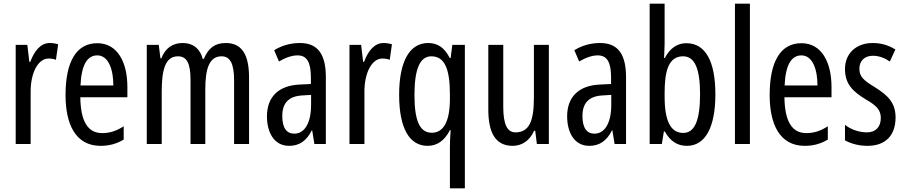

<svg xmlns="http://www.w3.org/2000/svg" viewBox="-20 -780 4903 1040"><path d="M249 -547C202 -547 167 -507 144 -445H139L128 -537H65V0H146V-280C145 -385 186 -463 243 -463C258 -463 271 -461 283 -456L295 -540C279 -545 264 -547 249 -547Z M507 -546C394 -546 335 -447 335 -265C335 -109 388 10 525 10C571 10 612 -1 650 -24V-96C610 -70 573 -59 534 -59C455 -59 417 -123 415 -253H670V-309C670 -442 617 -546 507 -546ZM507 -480C567 -480 594 -405 594 -317H416C421 -428 452 -480 507 -480Z M1203 -547C1144 -547 1109 -520 1084 -461H1078C1066 -511 1030 -547 969 -547C915 -547 875 -519 854 -464H849L840 -537H775V0H856V-281C856 -395 872 -475 944 -475C990 -475 1012 -440 1012 -348V0H1092V-296C1092 -413 1116 -475 1180 -475C1225 -475 1248 -438 1248 -345V0H1329V-360C1329 -486 1289 -547 1203 -547Z M1605 -547C1554 -547 1507 -534 1465 -508L1491 -447C1529 -469 1562 -480 1592 -480C1643 -480 1664 -442 1664 -360V-325L1603 -322C1490 -317 1426 -256 1426 -150C1426 -65 1463 10 1546 10C1602 10 1641 -18 1669 -74H1671L1683 0H1745V-362C1745 -480 1706 -547 1605 -547ZM1617 -263 1665 -266V-212C1665 -114 1630 -56 1574 -56C1533 -56 1509 -86 1509 -152C1509 -222 1544 -259 1617 -263Z M2057 -547C2010 -547 1975 -507 1952 -445H1947L1936 -537H1873V0H1954V-280C1953 -385 1994 -463 2051 -463C2066 -463 2079 -461 2091 -456L2103 -540C2087 -545 2072 -547 2057 -547Z M2417 18V240H2498V-537H2430L2421 -466H2416C2387 -523 2350 -547 2299 -547C2201 -547 2142 -452 2142 -266C2142 -85 2198 10 2296 10C2348 10 2388 -18 2417 -75H2421C2418 -35 2417 -4 2417 18ZM2319 -61C2255 -61 2225 -123 2225 -265C2225 -402 2253 -475 2316 -475C2386 -475 2417 -412 2417 -270V-245C2417 -123 2383 -61 2319 -61Z M2953 -537H2872V-251C2872 -123 2846 -63 2772 -63C2727 -63 2706 -107 2706 -202V-537H2625V-187C2625 -67 2660 10 2757 10C2808 10 2850 -19 2873 -72H2879L2888 0H2953Z M3231 -547C3180 -547 3133 -534 3091 -508L3117 -447C3155 -469 3188 -480 3218 -480C3269 -480 3290 -442 3290 -360V-325L3229 -322C3116 -317 3052 -256 3052 -150C3052 -65 3089 10 3172 10C3228 10 3267 -18 3295 -74H3297L3309 0H3371V-362C3371 -480 3332 -547 3231 -547ZM3243 -263 3291 -266V-212C3291 -114 3256 -56 3200 -56C3159 -56 3135 -86 3135 -152C3135 -222 3170 -259 3243 -263Z M3580 -543V-760H3499V0H3565L3576 -68H3581C3611 -14 3650 10 3701 10C3800 10 3855 -90 3855 -269C3855 -450 3800 -546 3698 -546C3649 -546 3610 -520 3581 -466H3577C3578 -496 3580 -522 3580 -543ZM3680 -475C3744 -475 3772 -406 3772 -270C3772 -126 3742 -60 3681 -60C3613 -60 3580 -124 3580 -257V-276C3580 -390 3599 -475 3680 -475Z M4042 0V-760H3961V0Z M4321 -546C4208 -546 4149 -447 4149 -265C4149 -109 4202 10 4339 10C4385 10 4426 -1 4464 -24V-96C4424 -70 4387 -59 4348 -59C4269 -59 4231 -123 4229 -253H4484V-309C4484 -442 4431 -546 4321 -546ZM4321 -480C4381 -480 4408 -405 4408 -317H4230C4235 -428 4266 -480 4321 -480Z M4831 -144C4831 -226 4786 -265 4720 -307C4657 -345 4635 -365 4635 -408C4635 -450 4663 -478 4708 -478C4741 -478 4772 -466 4800 -447L4830 -512C4793 -535 4753 -547 4707 -547C4618 -547 4557 -491 4557 -406C4557 -323 4602 -283 4669 -242C4729 -208 4751 -183 4751 -141C4751 -92 4723 -63 4676 -63C4632 -63 4586 -80 4557 -104V-20C4587 -3 4629 10 4679 10C4775 10 4831 -45 4831 -144Z"/></svg>

Font: Noto Sans Ethiopic ExtCond
Style: Regular
Weight: 400
Width: 2
Designer: Monotype Design Team
Foundry: Monotype Imaging Inc.
Version: Version 2.102